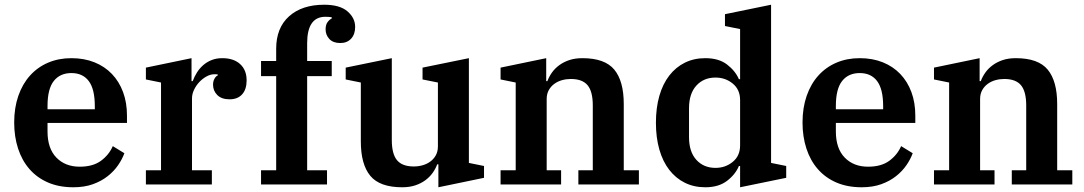

<svg xmlns="http://www.w3.org/2000/svg" viewBox="-20 -780 4584 812"><path d="M290 12Q230 12 183.5 -8Q137 -28 105 -64.5Q73 -101 56.5 -151.5Q40 -202 40 -262Q40 -324 57.5 -374.5Q75 -425 107 -460.5Q139 -496 183.5 -515Q228 -534 282 -534Q336 -534 379.5 -516.5Q423 -499 453.5 -467Q484 -435 500.5 -390.5Q517 -346 517 -291V-260H181V-224Q181 -152 218.5 -113.5Q256 -75 317 -75Q373 -75 407 -100Q441 -125 457 -162L506 -132Q497 -107 479.5 -81.5Q462 -56 435.5 -35Q409 -14 373 -1Q337 12 290 12ZM181 -318H381V-331Q381 -403 355.5 -437Q330 -471 282 -471Q234 -471 207.5 -437.5Q181 -404 181 -332Z M597 -60H661V-431L597 -444V-494L790 -534V-437H795Q802 -456 813 -473.5Q824 -491 839.5 -504.5Q855 -518 875 -526Q895 -534 920 -534Q968 -534 995.5 -509Q1023 -484 1023 -440Q1023 -402 1004 -381Q985 -360 951 -360Q917 -360 899 -378Q881 -396 881 -422Q881 -436 887 -447Q893 -458 901 -461V-465Q897 -466 887 -466Q870 -466 853 -456.5Q836 -447 822.5 -432.5Q809 -418 800.5 -400Q792 -382 792 -364V-60H876V0H597Z M1084 -60H1148V-458H1084V-522H1148V-574Q1148 -662 1202.5 -711Q1257 -760 1351 -760Q1417 -760 1449.5 -732Q1482 -704 1482 -666Q1482 -635 1465 -616.5Q1448 -598 1419 -598Q1389 -598 1373 -615Q1357 -632 1357 -656Q1357 -675 1365 -686Q1373 -697 1383 -702V-707Q1378 -708 1370.5 -708.5Q1363 -709 1356 -709Q1279 -709 1279 -597V-522H1383V-458H1279V-60H1363V0H1084Z M1681 12Q1586 12 1546 -36.5Q1506 -85 1506 -182V-431L1442 -444V-494L1637 -534V-188Q1637 -129 1659 -102.5Q1681 -76 1730 -76Q1749 -76 1767 -81Q1785 -86 1799.5 -96.5Q1814 -107 1823 -123Q1832 -139 1832 -161V-431L1767 -444V-494L1963 -534V-91L2027 -78V-28L1834 12V-85H1829Q1822 -66 1809.5 -48.5Q1797 -31 1778.5 -17.5Q1760 -4 1736 4Q1712 12 1681 12Z M2097 -60H2161V-431L2097 -444V-494L2290 -534V-437H2295Q2302 -456 2314.5 -473.5Q2327 -491 2345.5 -504.5Q2364 -518 2388 -526Q2412 -534 2443 -534Q2538 -534 2578 -485.5Q2618 -437 2618 -340V-60H2682V0H2426V-60H2487V-334Q2487 -393 2465 -419.5Q2443 -446 2394 -446Q2375 -446 2357 -441Q2339 -436 2324.5 -425.5Q2310 -415 2301 -399Q2292 -383 2292 -361V-60H2353V0H2097Z M2963 12Q2915 12 2876.5 -7Q2838 -26 2810.5 -61.5Q2783 -97 2768.5 -147.5Q2754 -198 2754 -261Q2754 -324 2768.5 -374.5Q2783 -425 2810.5 -460.5Q2838 -496 2876.5 -515Q2915 -534 2963 -534Q3020 -534 3055 -507Q3090 -480 3105 -445H3110V-657L3046 -670V-720L3241 -760V-91L3305 -78V-28L3110 12V-78H3105Q3090 -42 3054.5 -15Q3019 12 2963 12ZM3006 -70Q3048 -70 3079 -95.5Q3110 -121 3110 -165V-357Q3110 -401 3079 -426.5Q3048 -452 3006 -452Q2956 -452 2925 -418Q2894 -384 2894 -322V-200Q2894 -138 2925 -104Q2956 -70 3006 -70Z M3624 12Q3564 12 3517.5 -8Q3471 -28 3439 -64.5Q3407 -101 3390.5 -151.5Q3374 -202 3374 -262Q3374 -324 3391.5 -374.5Q3409 -425 3441 -460.5Q3473 -496 3517.5 -515Q3562 -534 3616 -534Q3670 -534 3713.5 -516.5Q3757 -499 3787.5 -467Q3818 -435 3834.5 -390.5Q3851 -346 3851 -291V-260H3515V-224Q3515 -152 3552.5 -113.5Q3590 -75 3651 -75Q3707 -75 3741 -100Q3775 -125 3791 -162L3840 -132Q3831 -107 3813.5 -81.5Q3796 -56 3769.5 -35Q3743 -14 3707 -1Q3671 12 3624 12ZM3515 -318H3715V-331Q3715 -403 3689.5 -437Q3664 -471 3616 -471Q3568 -471 3541.5 -437.5Q3515 -404 3515 -332Z M3930 -60H3994V-431L3930 -444V-494L4123 -534V-437H4128Q4135 -456 4147.5 -473.5Q4160 -491 4178.5 -504.5Q4197 -518 4221 -526Q4245 -534 4276 -534Q4371 -534 4411 -485.5Q4451 -437 4451 -340V-60H4515V0H4259V-60H4320V-334Q4320 -393 4298 -419.5Q4276 -446 4227 -446Q4208 -446 4190 -441Q4172 -436 4157.5 -425.5Q4143 -415 4134 -399Q4125 -383 4125 -361V-60H4186V0H3930Z"/></svg>

Font: IBM Plex Serif SemiBold
Style: Regular
Weight: 600
Designer: Mike Abbink, Paul van der Laan, Pieter van Rosmalen
Foundry: Bold Monday
Version: Version 2.5